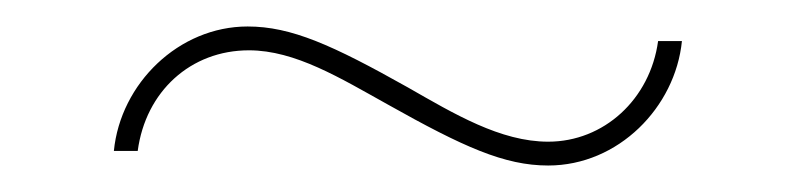

<svg xmlns="http://www.w3.org/2000/svg" viewBox="-20 -398 600 145"><path d="M288 -332C231 -364 200 -378 167 -378C115 -378 71 -335 66 -284H84C90 -329 124 -360 168 -360C203 -360 237 -339 273 -319C330 -287 361 -273 394 -273C447 -273 490 -317 495 -367H477C471 -323 436 -291 394 -291C358 -291 323 -312 288 -332Z"/></svg>

Font: Fixel Display Thin
Style: Regular
Weight: 100
Designer: AlfaBravo + MacPaw
Foundry: Kyrylo Tkachov, Marchela Mozhyna, Serhii Makarenko, Maria Weinstein, Zakhar Kryvoshyya
Version: Version 1.211